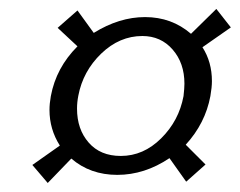

<svg xmlns="http://www.w3.org/2000/svg" viewBox="-20 -512 532 426"><path d="M240.2 -124Q180.2 -124 138.2 -160.2L85.9 -106L51.8 -146L112.8 -189Q89.8 -225.1 89.8 -268.1Q89.8 -282.2 92.8 -298.8Q104.5 -361.8 151.9 -409.2L107.9 -450.2L151.9 -488.8L188 -439Q244.6 -474.1 301.8 -474.1Q360.8 -474.1 403.8 -437L460 -492.2L492.2 -451.2L429.2 -407.2Q450.2 -374.5 450.2 -332Q450.2 -318.4 446.8 -298.8Q435.5 -238.3 392.1 -190.9L436 -147L393.1 -108.9L356 -161.1Q300.8 -124 240.2 -124ZM153.8 -299.8Q150.9 -285.2 150.9 -271Q150.9 -225.1 176.8 -195.6Q202.6 -166 248 -166Q298.3 -166 337.6 -205.1Q377 -244.1 387.2 -298.8Q389.2 -316.4 389.2 -326.2Q389.2 -372.1 363 -402.1Q336.9 -432.1 295.9 -432.1Q245.1 -432.1 204.6 -393.1Q164.1 -354 153.8 -299.8Z"/></svg>

Font: Linux Libertine G
Style: Italic
Weight: 400
Italic angle: -12°
Designer: Philipp H. Poll
Foundry: Philipp H. Poll
Version: Version 5.1.3